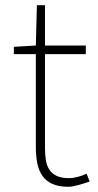

<svg xmlns="http://www.w3.org/2000/svg" viewBox="-20 -701 374 734"><path d="M241 13Q204 13 180 2Q156 -9 142 -29Q128 -49 122.5 -77Q117 -105 117 -140V-494H33V-522L117 -527L121 -681H152V-527H308V-494H152V-135Q152 -109 155.5 -88Q159 -67 169 -52Q179 -37 197 -28.5Q215 -20 244 -20Q259 -20 278 -25Q297 -30 311 -37L323 -7Q300 1 277.5 7Q255 13 241 13Z"/></svg>

Font: SpoqaHanSans
Style: Thin
Weight: 250
Designer: [Spoqa Han Sans] Dong-huui Kim \uAE40 \uB3D9 \uD718   [Noto Sans] Ryoko NISHIZUKA \u897F \u585A \u6DBC \u5B50  (kana & i
Foundry: Spoqa (http://bi.spoqa.com)
Version: Version 1.004;PS 1.004;hotconv 1.0.82;makeotf.lib2.5.63406